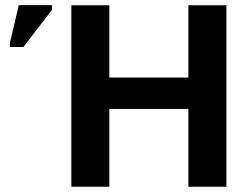

<svg xmlns="http://www.w3.org/2000/svg" viewBox="-20 -708 946 728"><path d="M394.5 -294.9V0H250.5V-688H394.5V-414.1H694.3V-688H838.4V0H694.3V-294.9ZM176.8 -670.4 68.8 -529.8H17.6V-545.9L51.3 -688.5H176.8Z"/></svg>

Font: Arimo
Style: Bold
Weight: 700
Designer: Steve Matteson
Foundry: Monotype Imaging Inc.
Version: Version 1.33